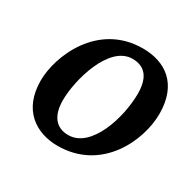

<svg xmlns="http://www.w3.org/2000/svg" viewBox="-126 -688 859 840"><g transform="rotate(30 304.0 -268.0)"><path d="M258 10C480 10 575 -198 575 -334C575 -485 483 -546 370 -546C143 -546 52 -324 52 -201C52 -51 151 10 258 10ZM275 -54C213 -54 179 -97 179 -175C179 -277 235 -484 353 -484C416 -484 449 -444 449 -363C449 -245 392 -54 275 -54Z"/></g></svg>

Font: Noto Serif Semi
Style: Italic
Weight: 600
Italic angle: -12°
Designer: Monotype Design Team
Foundry: Monotype Imaging Inc.
Version: Version 1.901